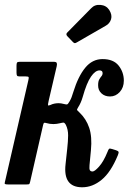

<svg xmlns="http://www.w3.org/2000/svg" viewBox="-32 -782 559 814"><path d="M467.5 -123.5Q438 -52 399.2 -20Q360.5 12 316.5 12Q234.5 12 246 -86.5L253 -151.5Q256.5 -182 256.8 -207.5Q257 -233 247 -253Q241.5 -262.5 236.8 -262.2Q232 -262 222 -259.5Q208 -256 194.5 -256Q178.5 -256 165.5 -260Q158.5 -262 155.8 -261.5Q153 -261 151 -253L96 -12.5Q94 -4.5 92.5 -2.2Q91 0 80.5 0H3Q-12.5 0 -12.2 -4.2Q-12 -8.5 -9 -20L88 -441Q90.5 -451.5 89.5 -454.8Q88.5 -458 77 -458H50.5Q42 -458 40 -461.8Q38 -465.5 38 -474.5V-503.5Q38 -513 40.2 -516.5Q42.5 -520 51.5 -520H195.5Q206.5 -520 208.5 -515.2Q210.5 -510.5 208.5 -501.5L174.5 -355.5Q171 -340 171.5 -336.5Q172 -333 180.5 -336.5Q191 -341.5 200 -343Q209 -344.5 216 -344.5Q227 -344.5 237.5 -341.5Q247 -339 251.5 -339.2Q256 -339.5 262.5 -351.5Q267.5 -359.5 271.5 -369.8Q275.5 -380 279 -392.5Q299.5 -458.5 329.5 -495Q359.5 -531.5 403 -531.5Q449 -531.5 471 -503.8Q493 -476 493 -440Q493 -411 475.8 -392Q458.5 -373 434.5 -373Q412 -373 397.8 -386.5Q383.5 -400 384 -421Q384 -437 388.8 -445.2Q393.5 -453.5 398.2 -459Q403 -464.5 403 -472Q403 -483.5 390 -483.5Q372 -483.5 353.8 -457.2Q335.5 -431 318.5 -370.5Q311.5 -346 299 -326.5Q293 -317.5 295.2 -314.8Q297.5 -312 305 -305Q333.5 -278 346.2 -240.2Q359 -202.5 353.5 -145L347.5 -82Q346 -66 349 -60.5Q352 -55 360.5 -55Q369.5 -55 388.2 -76Q407 -97 423.5 -137.5Q427.5 -148.5 430.5 -151Q433.5 -153.5 444 -150L460 -145Q469 -142 470.5 -138.2Q472 -134.5 467.5 -123.5ZM431 -740Q444.5 -718.5 438.8 -700.2Q433 -682 416.5 -673L295 -603Q288.5 -599 285 -599Q281.5 -599 276 -605L253.5 -628.5Q245.5 -637 253.5 -644.5L354.5 -747Q370 -763.5 394.2 -761.2Q418.5 -759 431 -740Z"/></svg>

Font: Besley* Narrow Medium
Style: Italic
Weight: 500
Width: 4
Italic angle: -13°
Designer: Owen Earl
Foundry: indestructible type*
Version: Version 3.000; ttfautohint (v1.8.3)